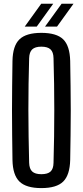

<svg xmlns="http://www.w3.org/2000/svg" viewBox="-20 -980 434 1008"><path d="M197 7.5Q117.5 7.5 82.2 -26.8Q47 -61 45.5 -140Q44.5 -206 43.8 -270.8Q43 -335.5 43 -400Q43 -464.5 43.8 -529.2Q44.5 -594 45.5 -660Q47 -739.5 82.2 -773.5Q117.5 -807.5 197 -807.5Q277 -807.5 311.8 -773.5Q346.5 -739.5 348.5 -660Q349.5 -594 350.5 -529Q351.5 -464 351.5 -399.5Q351.5 -335 350.5 -270.5Q349.5 -206 348.5 -140Q346.5 -61 311.8 -26.8Q277 7.5 197 7.5ZM197 -65.5Q230.5 -65.5 245.5 -79.5Q260.5 -93.5 261 -125.5Q263 -193.5 264 -262.8Q265 -332 265 -401.8Q265 -471.5 264 -540Q263 -608.5 261 -674.5Q260.5 -706.5 245.2 -720.8Q230 -735 197 -735Q164.5 -735 149.2 -720.8Q134 -706.5 133 -674.5Q131 -608.5 130 -540Q129 -471.5 129 -401.8Q129 -332 130.2 -262.8Q131.5 -193.5 133 -125.5Q134 -93.5 149.2 -79.5Q164.5 -65.5 197 -65.5ZM110 -840.5 196.5 -960.5H259.5L173 -840.5ZM216.5 -840.5 303.5 -960.5H366L279.5 -840.5Z"/></svg>

Font: Big Shoulders Display Thin SemiBold
Style: Regular
Weight: 600
Version: Version 2.002